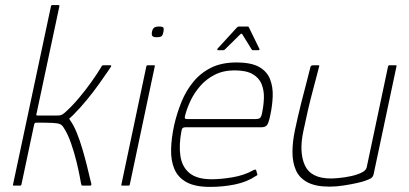

<svg xmlns="http://www.w3.org/2000/svg" viewBox="-20 -728 1606 753"><path d="M31 -4 180 -704Q181 -708 184 -708H209Q214 -708 213 -704L123 -281Q122 -279 122.5 -277Q123 -275 127 -275Q147 -275 166 -275Q185 -275 204 -275Q214 -275 219 -276.5Q224 -278 234 -286Q262 -311 289 -343Q316 -375 339 -407.5Q362 -440 377 -465Q379 -470 381 -471Q383 -472 386 -472H412Q415 -472 416 -471Q417 -470 415 -466Q415 -466 402.5 -447.5Q390 -429 369 -399.5Q348 -370 321.5 -337.5Q295 -305 267 -277Q263 -273 259 -269.5Q255 -266 251 -262Q252 -261 253.5 -259Q255 -257 256 -255Q269 -237 281 -207.5Q293 -178 303 -144Q313 -110 320.5 -80Q328 -50 332.5 -30Q337 -10 338 -8Q340 0 333 0Q330 0 326.5 0Q323 0 319.5 0Q316 0 312.5 0Q309 0 306 0Q302 0 301 -0.5Q300 -1 298 -7Q298 -7 293.5 -32Q289 -57 280 -94Q271 -131 258 -168Q245 -205 228 -230Q223 -238 214.5 -241.5Q206 -245 185.5 -246Q165 -247 122 -247Q116 -247 114 -240L64 -4Q63 0 59 0H34Q30 0 31 -4Z M621 -603Q619 -592 614.5 -587Q610 -582 595 -582Q581 -582 577.5 -587Q574 -592 576 -603Q578 -614 584 -619Q590 -624 604 -624Q619 -624 621 -619Q623 -614 621 -603ZM489 -4Q488 0 485 0H459Q455 0 456 -4L554 -468Q555 -472 559 -472H585Q586 -472 587 -471Q588 -470 587 -468Z M663 -237Q674 -285 692 -329Q710 -373 739 -408Q768 -443 809 -463Q850 -483 907 -483Q966 -483 997 -465Q1028 -447 1039.5 -416.5Q1051 -386 1049.5 -349.5Q1048 -313 1040 -276Q1033 -242 1025.5 -235.5Q1018 -229 1007 -229H706Q705 -229 699.5 -227.5Q694 -226 692 -216Q681 -160 687.5 -116.5Q694 -73 723.5 -49Q753 -25 810 -25Q846 -25 891 -32.5Q936 -40 971 -59Q973 -61 978.5 -62.5Q984 -64 985 -59L989 -45Q990 -43 989 -41.5Q988 -40 984 -38Q948 -14 901 -4.5Q854 5 804 5Q745 5 711.5 -13.5Q678 -32 664 -65Q650 -98 651 -142Q652 -186 663 -237ZM1007 -281Q1014 -313 1015 -343Q1016 -373 1006 -398Q996 -423 970.5 -437.5Q945 -452 900 -452Q856 -452 822.5 -435Q789 -418 765.5 -391Q742 -364 727.5 -333.5Q713 -303 706 -275Q704 -268 705 -264.5Q706 -261 715 -261Q782 -261 848.5 -261Q915 -261 982 -261Q993 -261 998.5 -264.5Q1004 -268 1007 -281ZM835 -531Q832 -531 832 -533Q832 -535 833 -537L910 -621Q913 -624 917 -624H951Q955 -624 956 -621L997 -537Q999 -535 997.5 -533Q996 -531 993 -531H972Q969 -531 967 -534L930 -594Q927 -598 923 -594L862 -534Q859 -531 855 -531Z M1273 4Q1218 4 1186 -13Q1154 -30 1140.5 -60.5Q1127 -91 1127 -131.5Q1127 -172 1137 -219Q1148 -271 1160.5 -321Q1173 -371 1183.5 -410Q1194 -449 1198 -467Q1200 -470 1202.5 -471Q1205 -472 1209 -472H1226Q1231 -472 1232 -471Q1233 -470 1231 -465Q1229 -457 1222.5 -432Q1216 -407 1206.5 -371.5Q1197 -336 1187.5 -295Q1178 -254 1170 -215Q1152 -132 1175.5 -80Q1199 -28 1278 -28Q1288 -28 1310 -30Q1332 -32 1355.5 -37Q1379 -42 1397 -50.5Q1415 -59 1418 -71L1502 -468Q1503 -470 1504 -471Q1505 -472 1506 -472H1532Q1534 -472 1535 -471Q1536 -470 1535 -468L1446 -48Q1444 -36 1437 -30.5Q1430 -25 1412 -19Q1405 -16 1381 -10.5Q1357 -5 1327.5 -0.5Q1298 4 1273 4Z"/></svg>

Font: Glory Thin Thin
Style: Italic
Weight: 250
Italic angle: -12°
Version: Version 1.011